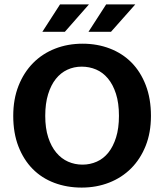

<svg xmlns="http://www.w3.org/2000/svg" viewBox="-20 -839 744 870"><path d="M354 -641Q421 -641 478 -619Q535 -597 576 -555.5Q617 -514 640.5 -453Q664 -392 664 -314Q664 -238 640 -178Q616 -118 574 -76Q532 -34 474.5 -11.5Q417 11 350 11Q283 11 226 -10.5Q169 -32 128 -73.5Q87 -115 63.5 -175.5Q40 -236 40 -314Q40 -390 64 -450.5Q88 -511 130 -553.5Q172 -596 229.5 -618.5Q287 -641 354 -641ZM185 -314Q185 -258 198.5 -216.5Q212 -175 235 -147.5Q258 -120 288.5 -106.5Q319 -93 354 -93Q388 -93 418.5 -106.5Q449 -120 471 -147.5Q493 -175 506 -216.5Q519 -258 519 -314Q519 -372 505.5 -414Q492 -456 469 -483.5Q446 -511 415.5 -524Q385 -537 350 -537Q315 -537 285 -523Q255 -509 233 -481.5Q211 -454 198 -412Q185 -370 185 -314ZM274 -695H172L252 -819H383ZM483 -695H381L461 -819H593Z"/></svg>

Font: Mukta Vaani
Style: Bold
Weight: 700
Designer: Noopur Datye, Girish Dalvi, Yashodeep Gholap, Pallavi Karambelkar
Foundry: Ek Type
Version: Version 2.538;PS 1.000;hotconv 16.6.51;makeotf.lib2.5.65220;